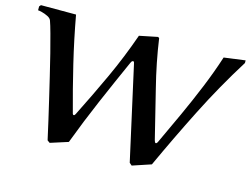

<svg xmlns="http://www.w3.org/2000/svg" viewBox="-97 -866 1374 1047"><g transform="rotate(15 590.0 -342.5)"><path d="M1050 -683 1170 -699V-684Q1070 -524 985.5 -356.5Q901 -189 823 -19L718 16L704 4L587 -522Q586 -527 584.5 -531.5Q583 -536 579 -536Q574 -536 571 -532Q568 -528 566 -523Q509 -396 456 -273Q403 -150 354 -20L254 12L240 2Q240 3 233.5 -26Q227 -55 216 -104Q205 -153 190.5 -213.5Q176 -274 161 -338Q146 -402 131 -461Q116 -520 103.5 -565.5Q91 -611 83 -633Q79 -645 62 -653.5Q45 -662 28.5 -666Q12 -670 6 -670V-692L14 -701H212Q236 -568 267.5 -436.5Q299 -305 335 -174Q337 -168 342 -168Q345 -168 347.5 -171.5Q350 -175 351 -177Q414 -302 470.5 -424.5Q527 -547 573 -678L676 -699L683 -694Q702 -561 736.5 -424.5Q771 -288 804 -151Q805 -147 807.5 -141.5Q810 -136 813 -136Q819 -136 824 -147Q864 -232 905.5 -322.5Q947 -413 984.5 -504.5Q1022 -596 1050 -683Z"/></g></svg>

Font: Aref Ruqaa Ink
Style: Bold
Weight: 700
Designer: Abdullah Aref
Version: Version 1.005